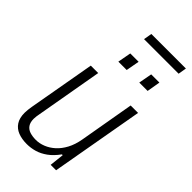

<svg xmlns="http://www.w3.org/2000/svg" viewBox="-271 -944 1025 1025"><g transform="rotate(45 242.0 -431.0)"><path d="M161 12Q124 12 95.5 1Q67 -10 51 -34.5Q35 -59 35 -98Q35 -110 36.5 -122Q38 -134 40 -147L107 -526H163L97 -150Q95 -140 93.5 -129.5Q92 -119 92 -110Q92 -83 103 -67Q114 -51 134 -44.5Q154 -38 180 -38Q207 -38 234.5 -49Q262 -60 286 -81.5Q310 -103 328 -136.5Q346 -170 354 -216L408 -526H464L371 0H330L339 -82H333Q307 -46 278.5 -25.5Q250 -5 220.5 3.5Q191 12 161 12ZM196 -645 210 -721H273L259 -645ZM354 -645 368 -721H430L417 -645ZM208 -827 216 -874H477L469 -827Z"/></g></svg>

Font: Archivo SemiCondensed ExtraLight
Style: Italic
Weight: 250
Width: 4
Italic angle: -10°
Designer: Hector Gatti
Foundry: Omnibus-Type
Version: Version 2.001